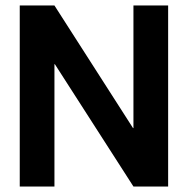

<svg xmlns="http://www.w3.org/2000/svg" viewBox="-20 -680 697 700"><path d="M593 0H466.5L180 -446H178.5V0H52V-660H178.5L465 -213H466.5V-660H593Z"/></svg>

Font: Lucymar Sans SemiBold
Style: Regular
Weight: 600
Foundry: The League of Moveable Type (original font) / Main changes by Cristiano Sobral with portions from Mirco Monsees
Version: Version 2.001;August 30, 2020;FontCreator 13.0.0.2681 64-bit